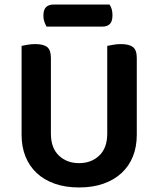

<svg xmlns="http://www.w3.org/2000/svg" viewBox="-20 -809 697 845"><path d="M328 16Q268 16 221 -0.5Q174 -17 141.5 -47.5Q109 -78 92 -120.5Q75 -163 75 -216V-607Q83 -609 100.5 -612Q118 -615 135 -615Q171 -615 187.5 -602Q204 -589 204 -554V-221Q204 -158 239 -124.5Q274 -91 328 -91Q382 -91 417 -124.5Q452 -158 452 -221V-607Q461 -609 478 -612Q495 -615 512 -615Q548 -615 565 -602Q582 -589 582 -554V-216Q582 -163 565 -120.5Q548 -78 515 -47.5Q482 -17 435 -0.5Q388 16 328 16ZM185 -692Q180 -700 175.5 -712.5Q171 -725 171 -739Q171 -767 183 -778Q195 -789 215 -789H462Q475 -771 475 -742Q475 -715 463.5 -703.5Q452 -692 432 -692Z"/></svg>

Font: Baloo Thambi 2 SemiBold
Style: Regular
Weight: 600
Designer: Aadarsh Rajan and Ek Type
Foundry: Ek Type
Version: Version 1.640;hotconv 1.0.111;makeotfexe 2.5.65597; ttfautoh